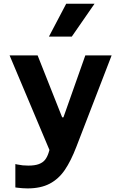

<svg xmlns="http://www.w3.org/2000/svg" viewBox="-20 -838 660 1053"><path d="M32.6 -534.2H186.3L320.9 -194.5H327.9L447.9 -534.2H592.2L399.2 -33.9Q368.8 45.4 335.1 94.5Q301.5 143.7 252.4 169.5Q203.3 195.3 131.2 195.3Q117.2 195.3 102.9 194.2Q88.7 193.2 75.2 191.5Q69.7 190.9 64.2 189.9V61.8Q69.6 63.2 75.2 64.2Q90 67.2 104.7 68.8Q119.3 70.2 135.3 70.2Q171 70.2 192.9 62Q214.8 53.8 226.8 38.8Q238.8 23.8 246.2 0.8L274.8 -92.9L308.5 -19.5L280.7 54.5ZM373.8 -637.4 498.6 -817.7H343.2L248.4 -637.4Z"/></svg>

Font: Monaspace Neon Var ExtraLight
Style: Regular
Weight: 200
Designer: Riley Cran and the Lettermatic Team
Version: Version 1.200 (Monaspace Neon Var)